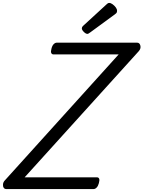

<svg xmlns="http://www.w3.org/2000/svg" viewBox="-77 -1289 978 1309"><path d="M-34 0Q-46 0 -52 -9.5Q-58 -19 -56.5 -33Q-55 -47 -45 -58L732 -918H288Q277 -918 272.5 -927.5Q268 -937 274 -958Q279 -978 289 -988Q299 -998 310 -998H858Q875 -998 880 -978Q885 -958 869 -940L91 -80H584Q595 -80 599 -70.5Q603 -61 597 -40Q592 -21 582 -10.5Q572 0 561 0ZM519 -1058Q508 -1058 494.5 -1071.5Q481 -1085 481 -1095Q481 -1099 482.5 -1103Q484 -1107 490 -1113L648 -1258Q653 -1263 657.5 -1266Q662 -1269 668 -1269Q678 -1269 690.5 -1260Q703 -1251 712 -1239Q721 -1227 721 -1216Q721 -1209 719 -1204Q717 -1199 706 -1191L538 -1068Q532 -1064 527.5 -1061Q523 -1058 519 -1058Z"/></svg>

Font: Playwrite BE VLG
Style: Regular
Weight: 400
Designer: Veronika Burian, José Scaglione
Foundry: TypeTogether
Version: Version 1.002